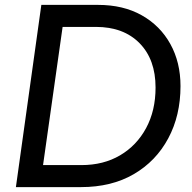

<svg xmlns="http://www.w3.org/2000/svg" viewBox="-20 -765 784 785"><path d="M45 0 149 -745H381Q484 -745 559.5 -702.5Q635 -660 676.5 -585Q718 -510 718 -413Q718 -293 668 -199.5Q618 -106 527 -53Q436 0 311 0ZM156 -90H313Q403 -90 471 -130Q539 -170 577.5 -241.5Q616 -313 616 -407Q616 -522 550.5 -588.5Q485 -655 372 -655H236Z"/></svg>

Font: Plus Jakarta Sans Medium
Style: Italic
Weight: 500
Italic angle: -8°
Designer: Gumpita Rahayu
Foundry: Tokotype
Version: Version 2.071; ttfautohint (v1.8.4.7-5d5b);gftools[0.9.29]